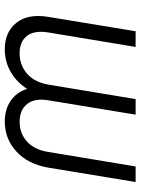

<svg xmlns="http://www.w3.org/2000/svg" viewBox="83 -639 565 771"><g transform="rotate(90 365.5 -253.5)"><path d="M178.2 9.8Q108.4 9.8 71.3 -37.1Q34.2 -84 47.9 -165.5L105.5 -515.6H168.5L110.4 -165.5Q101.1 -108.4 124.3 -79.1Q147.5 -49.8 193.4 -49.8Q242.2 -49.8 276.4 -80.1Q310.5 -110.4 319.8 -165.5L377.9 -515.6H440.4L382.8 -165.5Q373.5 -110.4 397.5 -80.1Q421.4 -49.8 469.2 -49.8Q515.1 -49.8 548.1 -79.1Q581.1 -108.4 590.3 -165.5L648.4 -515.6H710.9L653.3 -165.5Q639.6 -84 588.6 -37.1Q537.6 9.8 468.3 9.8Q419.4 9.8 384.8 -13.9Q350.1 -37.6 336.9 -80.1Q310.1 -37.6 268.6 -13.9Q227.1 9.8 178.2 9.8Z"/></g></svg>

Font: Inter Display Light
Style: Italic
Weight: 300
Italic angle: -9.39999°
Designer: Rasmus Andersson
Foundry: rsms
Version: Version 4.000;git-a52131595